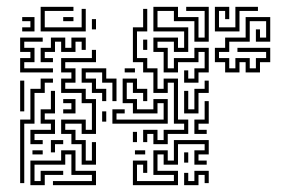

<svg xmlns="http://www.w3.org/2000/svg" viewBox="-20 -536 837 562"><path d="M99 -444V-516H195V-504H111V-456H219V-510H231V-444ZM519 -294V-330H531V-306H549V-336H579V-384H561V-354H501V-324H459V-384H429V-426H501V-396H519V-444H429V-516H501V-486H561V-426H579V-504H525V-516H591V-414H549V-474H489V-504H441V-456H531V-384H489V-414H441V-396H471V-336H489V-366H549V-396H591V-324H561V-294ZM609 -444V-516H651V-480H639V-504H621V-456H669V-516H735V-504H681V-444ZM429 -114V-144H411V-120H399V-156H441V-126H459V-156H519V-174H489V-294H471V-264H429V-324H399V-354H369V-456H399V-510H411V-444H381V-366H411V-336H441V-276H459V-306H501V-186H531V-144H471V-114ZM45 -444V-456H69V-474H45V-486H81V-444ZM165 -474V-486H195V-474ZM639 -324V-354H609V-396H639V-426H699V-486H771V-414H729V-450H741V-426H759V-474H711V-414H651V-384H621V-366H651V-336H669V-366H711V-336H729V-366H759V-384H675V-396H771V-354H741V-324H699V-354H681V-324ZM249 -450V-480H261V-450ZM99 -354V-396H129V-426H171V-396H189V-426H231V-390H219V-414H201V-384H159V-414H141V-384H111V-366H135V-354ZM39 -324V-366H69V-384H39V-426H105V-414H51V-396H81V-354H51V-336H135V-324ZM399 -390V-420H411V-390ZM219 -54V-114H189V-144H159V-186H231V-156H249V-234H219V-264H159V-306H189V-324H159V-366H249V-390H261V-354H171V-336H201V-294H171V-276H231V-246H261V-144H219V-174H171V-156H201V-126H231V-66H249V-120H261V-54ZM279 -240V-264H249V-294H219V-336H291V-306H321V-240H309V-294H279V-324H231V-306H261V-276H291V-240ZM345 -324V-336H375V-324ZM309 -174V-216H345V-204H321V-186H459V-234H441V-204H369V-234H339V-306H381V-276H411V-240H399V-264H369V-294H351V-246H381V-216H429V-246H471V-174ZM39 0V-186H69V-276H99V-306H135V-294H111V-264H81V-174H51V0ZM519 -204V-270H531V-216H549V-276H579V-300H591V-264H561V-204ZM39 -210V-300H51V-210ZM69 -114V-156H129V-174H99V-216H129V-270H141V-204H111V-186H141V-144H81V-126H105V-114ZM165 -204V-216H189V-234H165V-246H201V-204ZM549 -144V-186H579V-240H591V-174H561V-156H585V-144ZM279 -180V-210H291V-180ZM369 -120V-150H381V-120ZM129 -90V-126H165V-114H141V-90ZM369 6V-66H411V-30H399V-54H381V-6H489V-24H429V-96H471V-66H489V-126H591V-84H561V-66H585V-54H549V-96H579V-114H501V-54H459V-84H441V-36H501V6ZM69 6V-66H159V-96H201V-36H261V6H135V-6H249V-24H189V-84H171V-54H81V-6H99V-36H165V-24H111V6ZM75 -84V-96H105V-84ZM375 -84V-96H405V-84ZM519 -60V-90H531V-60ZM519 6V-30H531V-6H549V-36H591V0H579V-24H561V6Z"/></svg>

Font: Rubik Maze
Style: Regular
Weight: 400
Designer: Hubert and Fischer, NaN
Foundry: Hubert and Fischer, NaN
Version: Version 2.200